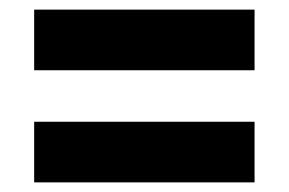

<svg xmlns="http://www.w3.org/2000/svg" viewBox="-20 -531 600 399"><path d="M509 -511V-385H51V-511ZM509 -278V-152H51V-278Z"/></svg>

Font: Roboto Serif 20pt ExtraBold
Style: Regular
Weight: 800
Version: Version 1.008